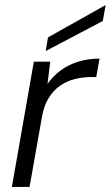

<svg xmlns="http://www.w3.org/2000/svg" viewBox="-20 -740 438 760"><path d="M27 0 114 -496H179L168 -408Q190 -439 220.5 -461.5Q251 -484 290 -496Q329 -508 374 -508L361 -435H342Q308 -435 276 -427Q244 -419 217.5 -400.5Q191 -382 172.5 -352Q154 -322 146 -277L97 0ZM161 -538 170 -592 398 -720 387 -657Z"/></svg>

Font: DM Sans 24pt Light
Style: Italic
Weight: 300
Italic angle: -10°
Designer: Colophon Foundry, Jonny Pinhorn
Foundry: Colophon Foundry
Version: Version 4.004;gftools[0.9.30]